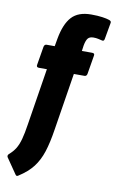

<svg xmlns="http://www.w3.org/2000/svg" viewBox="-121 -740 595 982"><g transform="rotate(10 176.0 -249.5)"><path d="M256 -497H309Q324 -497 321 -484L305 -388Q303 -374 291 -374H236L189 -79Q178 -7 162.5 40.5Q147 88 120.5 122.5Q94 157 47 187Q38 194 32 185L-23 105Q-29 96 -20 87Q0 70 12.5 50Q25 30 33.5 -1Q42 -32 49 -79L96 -374H55Q40 -374 43 -388L59 -484Q62 -497 73 -497H115L122 -537Q136 -615 170 -652Q204 -689 271 -689Q305 -689 329 -685.5Q353 -682 364 -678Q378 -674 376 -664L361 -579Q359 -564 347 -568Q339 -570 327.5 -572.5Q316 -575 303 -575Q283 -575 274 -564Q265 -553 260 -526Z"/></g></svg>

Font: Sofia Sans Extra Condensed Black
Style: Italic
Weight: 900
Italic angle: -9°
Version: Version 4.100